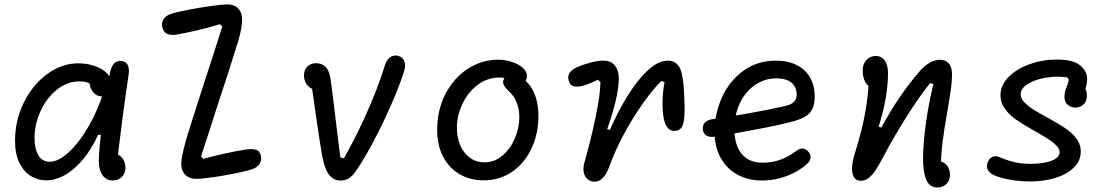

<svg xmlns="http://www.w3.org/2000/svg" viewBox="-20 -798 5000 862"><path d="M47.5 -166Q47.5 -257.7 87.1 -337.8Q126.7 -418 192.2 -465.8Q257.8 -513.7 331.3 -513.7Q369.5 -513.7 403.9 -502.2Q438.3 -490.7 459.4 -469.8Q480.5 -449 480.5 -422.5Q480.5 -399.8 469.8 -382.7Q459 -365.5 436.2 -365.5Q419.2 -365.5 406.2 -376.2Q393.3 -387 386.6 -405.2Q379.8 -423.5 379.8 -445.3H427.8V-398Q424 -400.8 420 -403.2Q399.2 -417.2 380.2 -424.8Q361.3 -432.5 335.7 -432.5Q281.7 -432.5 235.4 -395.4Q189.2 -358.3 162.1 -299.3Q135 -240.3 135 -178.2Q135 -130.8 151.9 -101.3Q168.8 -71.8 203.8 -71.8Q241.3 -71.8 287.2 -113.2Q333 -154.5 376 -227.8Q419 -301.2 447.3 -392.3H483.7L451.2 -192.8H420.3Q392.3 -130.5 354.2 -84.2Q316.2 -38 273.2 -13.2Q230.3 11.7 187.5 11.7Q152 11.7 120.2 -6.7Q88.3 -25.2 67.9 -65.2Q47.5 -105.2 47.5 -166ZM423.7 -73Q423.7 -126.2 438.3 -238.1Q453 -350 470.5 -453.8Q471.5 -458 472.2 -463.7Q477.5 -495.2 489.8 -510.5Q502.2 -525.8 523.7 -524.2Q538.2 -523 546.7 -515.1Q555.2 -507.2 557.7 -492.6Q560.2 -478 556.7 -456.8Q543.2 -368.7 530.8 -273.4Q518.3 -178.2 506 -75.5L492.5 -107Q507.7 -107 519.2 -98.2Q530.7 -89.3 536.9 -75Q543.2 -60.7 543.2 -44.7Q543.2 -19.7 527.1 -3.8Q511 12 486.3 12Q456.5 12 440.1 -11.6Q423.7 -35.2 423.7 -73Z M793.8 -63.2Q793.8 -82.5 802.4 -119.8Q811 -157 826.5 -206.8Q850.5 -283.5 866.8 -333.8Q883.2 -384.2 908.2 -462Q931.8 -534.5 945.2 -575.8Q958.5 -617 977.8 -678.7L967 -689.5Q932.3 -677.8 868 -662.5Q803.7 -647.2 767.2 -641.8Q744.2 -639.2 729.5 -646.5Q714.8 -653.8 709.3 -673.3Q703.5 -694.5 713.9 -711.5Q724.3 -728.5 750.3 -736.5Q773.5 -743.8 824.2 -753.8Q875 -763.8 926 -770.9Q977 -778 1003 -778Q1021.7 -778 1036.1 -770.2Q1050.5 -762.3 1058.7 -747.1Q1066.8 -731.8 1066.8 -710.5Q1066.8 -692.7 1062.6 -667.7Q1058.3 -642.7 1049 -611.7Q1023.5 -529.5 1006.3 -476.7Q989.2 -423.8 959.5 -333.5Q935.8 -259.5 915.3 -196.4Q894.8 -133.3 882.7 -95.5L893.3 -84.7Q928.3 -95.3 989.8 -108.8Q1051.3 -122.3 1088 -127.3Q1114.8 -131 1130.7 -125.2Q1146.5 -119.5 1151 -100.3Q1156.2 -78.5 1145.2 -62Q1134.3 -45.5 1110 -37.5Q1088 -30.3 1038.3 -20.1Q988.7 -9.8 937.9 -2.5Q887.2 4.8 859.5 4.8Q840.7 4.8 825.8 -2.9Q810.8 -10.7 802.3 -26Q793.8 -41.3 793.8 -63.2Z M1424.5 -109.2Q1413.8 -174 1401.3 -259.3Q1386.5 -361.7 1377.7 -425.3L1402.2 -395Q1384.5 -395.5 1371.4 -404.8Q1358.3 -414 1351.6 -428.5Q1344.8 -443 1344.8 -459Q1344.8 -476.2 1352.2 -488.8Q1359.7 -501.3 1372 -507.8Q1384.3 -514.3 1399.2 -514.3Q1426.7 -514.3 1442.9 -496.5Q1459.2 -478.7 1464 -443.5Q1468.2 -414.2 1472.4 -380.2Q1476.7 -346.3 1481.2 -309.2Q1487.8 -254.2 1494.8 -195.9Q1501.8 -137.7 1508 -91.5L1523.8 -87Q1547 -128 1570.2 -173.1Q1593.3 -218.2 1615.5 -266.2Q1674.5 -396.2 1708.5 -505.8Q1714 -523.5 1723.8 -534Q1733.7 -544.5 1746 -547.5Q1758.3 -550.5 1771.2 -546Q1790.7 -539.3 1796.3 -520.5Q1802 -501.7 1792.3 -471.3Q1763.3 -383 1708.2 -266Q1653 -149 1604.2 -70.5L1602.5 -67.7Q1584 -37.5 1571.7 -21.5Q1559.3 -5.5 1544.3 3.5Q1529.3 12.5 1509.2 12.5Q1485.5 12.5 1469.4 -0.7Q1453.3 -13.8 1442.8 -39.3Q1432.2 -64.8 1424.5 -109.2Z M1942.7 -213.5Q1942.7 -305.3 1980.7 -377.6Q2018.7 -449.8 2081.5 -489.9Q2144.3 -530 2215.5 -530Q2244.7 -530 2273.5 -521.5Q2302.3 -513 2323 -497.3Q2334 -488.7 2339.8 -477.9Q2345.7 -467.2 2345.6 -455.8Q2345.5 -444.5 2339.3 -434.3Q2333 -423.7 2324.3 -421.2Q2315.7 -418.7 2306.3 -421.3Q2297 -424 2284.2 -431Q2282.7 -431.5 2281.7 -432.2L2276.8 -434.7Q2263 -441.8 2250.5 -445.9Q2238 -450 2222.8 -450Q2168.2 -450 2124.4 -416.9Q2080.7 -383.8 2055.9 -331.2Q2031.2 -278.7 2031.2 -223.5Q2031.2 -181.8 2046 -146.5Q2060.8 -111.2 2089.1 -90.2Q2117.3 -69.2 2156.5 -69.2Q2199.7 -69.2 2235.2 -98.9Q2270.7 -128.7 2291.1 -175.8Q2311.5 -222.8 2311.5 -272.2Q2311.5 -308.3 2299.4 -338.4Q2287.3 -368.5 2264.2 -388.5Q2246 -406.3 2240.9 -418.8Q2235.8 -431.3 2242.5 -443.3Q2248.8 -455.2 2263 -459.4Q2277.2 -463.7 2292.7 -461.1Q2308.2 -458.5 2317.3 -451.7Q2344 -435.7 2361.9 -409.8Q2379.8 -383.8 2388.6 -350.2Q2397.3 -316.7 2397.3 -277.5Q2397.3 -197.7 2366.3 -131.6Q2335.3 -65.5 2279.3 -26.9Q2223.3 11.7 2151.7 11.7Q2091 11.7 2043.5 -16Q1996 -43.7 1969.3 -94.8Q1942.7 -145.8 1942.7 -213.5Z M2604 -69.5Q2630.3 -159.8 2652.8 -266.2Q2675.2 -372.7 2675.7 -428.7L2664.5 -440.5Q2644.7 -430.5 2626 -422.8Q2607.3 -415 2592.2 -411.7Q2569.2 -406.8 2554.1 -411Q2539 -415.2 2533.3 -435.8Q2527.3 -456.8 2538.2 -472.1Q2549.2 -487.3 2572.8 -497.2Q2601.5 -509.5 2633.2 -517.7Q2665 -525.8 2689.7 -525.8Q2722.7 -525.8 2740.4 -503.7Q2758.2 -481.5 2758.2 -447.3Q2758.2 -405.2 2744.5 -346.4Q2730.8 -287.7 2706 -218.2L2718 -214.8Q2756.5 -302.3 2800.4 -372.3Q2844.3 -442.3 2890.2 -484Q2936.2 -525.7 2979 -525.7Q3002.8 -525.7 3017.9 -511.8Q3033 -497.8 3039.3 -474Q3046.7 -445.8 3049.8 -403.5Q3053 -361.2 3053.5 -312.7Q3053.5 -308.5 3053.5 -303.8Q3053.5 -271.3 3049.8 -252.3Q3046 -233.3 3038.1 -223.5Q3030.2 -213.7 3017.7 -211.3Q2995.2 -206.7 2980.9 -220.4Q2966.7 -234.2 2960.5 -263.3Q2953.7 -297 2954.6 -343.2Q2955.5 -389.3 2963.5 -428.5L2949.8 -434.8Q2911.8 -397.8 2867 -334.8Q2822.2 -271.8 2781.1 -195.6Q2740 -119.3 2713.3 -44.7Q2701.3 -11.7 2681.7 5.2Q2662 22.2 2637.3 16.2Q2620.8 11.8 2611.2 -0.6Q2601.7 -13 2599.8 -31Q2598 -49 2604 -69.5Z M3188.2 -204.8Q3188.2 -287.5 3221.5 -361.2Q3254.8 -434.8 3317.4 -480.2Q3380 -525.7 3464 -525.7Q3517.7 -525.7 3556.9 -505.9Q3596.2 -486.2 3616.9 -449.9Q3637.7 -413.7 3637.7 -365Q3637.7 -332.3 3628.7 -311.7Q3619.7 -291 3599.8 -277.6Q3579.8 -264.2 3544.8 -254.3Q3495.3 -239.8 3373.3 -216.6Q3251.3 -193.3 3188.2 -184.3Q3164.7 -180.8 3150.7 -190.1Q3136.7 -199.3 3135.3 -217.7Q3133.8 -235.3 3144.4 -247.3Q3155 -259.3 3177.3 -262.7Q3214.3 -268.2 3249.8 -273.9Q3285.2 -279.7 3327.2 -286.8Q3384.2 -296.7 3426.1 -305.1Q3468 -313.5 3506.5 -322.3Q3526.2 -327 3537.2 -334.8Q3548.3 -342.7 3552.5 -352.1Q3556.7 -361.5 3556.7 -373.3Q3556.7 -394.5 3547.2 -410.8Q3537.8 -427 3517.7 -436.6Q3497.5 -446.2 3466.7 -446.2Q3409.7 -446.2 3366.4 -414.3Q3323.2 -382.5 3299.9 -330.8Q3276.7 -279 3276.7 -221.5Q3276.7 -174.7 3290.3 -140.2Q3304 -105.8 3332.4 -86.7Q3360.8 -67.5 3404.3 -67.5Q3444.7 -67.5 3481.3 -80.2Q3518 -92.8 3548.3 -115.8Q3560.2 -124.8 3568.8 -128.6Q3577.5 -132.3 3586.6 -131Q3595.7 -129.7 3605.5 -120.7Q3619.8 -107.7 3619.1 -91.8Q3618.3 -75.8 3603.5 -62.3Q3569.5 -30.8 3515.6 -9.2Q3461.7 12.3 3400.7 12.3Q3337.7 12.3 3289.6 -14.5Q3241.5 -41.3 3214.8 -90.6Q3188.2 -139.8 3188.2 -204.8Z M4124 -85.7Q4124 -127.2 4129.3 -181.8Q4134.7 -236.3 4145.1 -298.1Q4155.5 -359.8 4170.3 -420.8L4155.7 -425.2Q4100.2 -354.7 4042.5 -262Q3984.8 -169.3 3944.2 -90.8L3942.5 -88Q3923.2 -51.5 3908.9 -30.8Q3894.7 -10 3879 1.8Q3863.3 13.5 3845.2 13.5Q3822.7 13.5 3813.2 -3.8Q3803.8 -21.2 3805.5 -48.3Q3807.2 -75.5 3817.2 -107.5Q3833.7 -159.5 3846.2 -208.5Q3862 -271.5 3871.1 -333.6Q3880.2 -395.7 3880.2 -459.2L3906.3 -402.5Q3890.7 -402.5 3878.7 -412.6Q3866.7 -422.7 3859.9 -440.5Q3853.2 -458.3 3853.2 -481.2Q3853.2 -501.5 3861.2 -516.4Q3869.3 -531.3 3882.9 -539Q3896.5 -546.7 3912.3 -546.7Q3928.5 -546.7 3940.8 -537.8Q3953 -529 3959.9 -511.6Q3966.8 -494.2 3966.8 -469Q3966.8 -417.7 3956.2 -355.9Q3945.5 -294.2 3924.8 -229.5L3936.8 -225.3Q3977.3 -300.2 4020.9 -363.6Q4064.5 -427 4105.7 -474.5Q4128.8 -501.3 4152.4 -515.6Q4176 -529.8 4199.7 -529.8Q4215.7 -529.8 4227.9 -522.8Q4240.2 -515.8 4247.2 -501.1Q4254.2 -486.3 4254.2 -463.3Q4254.2 -434.3 4249.3 -399.2Q4244.5 -364 4234.2 -303.2Q4220 -224.3 4212.2 -164.2Q4204.5 -104.2 4204.5 -44.5L4188.2 -74.8Q4206.3 -74.8 4219.2 -66.2Q4232 -57.7 4238.5 -43.8Q4245 -30 4245 -14Q4245 3.3 4237.7 16.4Q4230.3 29.5 4217.5 36.6Q4204.7 43.7 4188.8 43.7Q4153.8 43.7 4138.9 9.6Q4124 -24.5 4124 -85.7Z M4431.3 -18Q4417.2 -27.5 4412.5 -41.5Q4407.8 -55.5 4416.3 -73.3Q4423.5 -89.8 4438 -94.8Q4452.5 -99.8 4470.7 -91.3Q4495.8 -79.8 4530.4 -71.1Q4565 -62.3 4607.7 -62.3Q4637.7 -62.3 4667.2 -67.3Q4696.7 -72.3 4716.9 -84.1Q4737.2 -95.8 4737.2 -115Q4737.2 -130.5 4720.1 -147.1Q4703 -163.7 4670.7 -183.5Q4654.5 -193 4646.8 -197.6Q4639 -202.2 4623.3 -211.2L4606.8 -220.5Q4565 -244.2 4537.4 -264.1Q4509.8 -284 4490.8 -310.6Q4471.7 -337.2 4471.7 -369.7Q4471.7 -414.7 4507.3 -451.5Q4543 -488.3 4601.8 -509.5Q4660.7 -530.7 4725.8 -530.7Q4796.2 -530.7 4828.3 -505.4Q4860.5 -480.2 4860.8 -443.8Q4861 -407.5 4840 -372.7L4835.3 -416Q4847.3 -410 4853.4 -398.5Q4859.5 -387 4859.5 -368.7Q4859.5 -335.3 4834.5 -321.9Q4809.5 -308.5 4784.2 -320.6Q4759 -332.7 4759 -363Q4759 -376.2 4761.5 -386.2Q4764 -396.3 4769 -408.3Q4773.3 -419.5 4775.7 -426.9Q4778 -434.3 4777.5 -442.7L4770.8 -450.8Q4721.5 -457.2 4672.9 -448.8Q4624.3 -440.3 4593.2 -420.2Q4562.2 -400 4562.2 -374.7Q4562.2 -357.5 4577 -341.1Q4591.8 -324.7 4613.6 -310.2Q4635.3 -295.8 4670.3 -276.7Q4677.8 -272.3 4684.2 -269.1Q4690.5 -265.8 4697.8 -261.5L4708.3 -255.7Q4750.2 -232 4775.3 -213.1Q4800.5 -194.2 4816.4 -170.6Q4832.3 -147 4832.3 -118Q4832.3 -75.7 4800.6 -45.1Q4768.8 -14.5 4716.9 1.1Q4665 16.7 4605.5 16.7Q4569.2 16.7 4534.2 11.9Q4499.3 7.2 4472.2 -0.8Q4445 -8.8 4431.3 -18Z"/></svg>

Font: Monaspace Radon Var
Style: Regular
Weight: 400
Designer: Riley Cran and the Lettermatic Team
Version: Version 1.000 (Monaspace Radon Var)